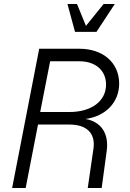

<svg xmlns="http://www.w3.org/2000/svg" viewBox="-20 -945 654 965"><path d="M41 0H109L171 -319H329C416 -319 460 -275 450 -200L421 0H491L516 -184C529 -273 489 -333 410 -347C511 -361 579 -430 579 -526C578 -630 498 -700 379 -700H177ZM329 -382H182L232 -637H379C460 -637 513 -591 513 -520C513 -437 440 -382 329 -382ZM357 -785H465L557 -925H501L412 -815L367 -925H319Z"/></svg>

Font: Uncut Sans Book Italic
Style: Regular
Weight: 350
Italic angle: -11°
Designer: Kasper Nordkvist
Foundry: UNCUT.wtf
Version: Version 1.304;Glyphs 3.2 (3246)